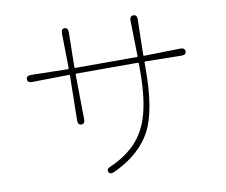

<svg xmlns="http://www.w3.org/2000/svg" viewBox="-84 -864 1168 994"><g transform="rotate(-10 500.0 -367.0)"><path d="M438 22Q416 32 409 16Q402 0 424 -9Q490 -37 540 -81Q602 -136 631 -223Q662 -317 662 -469V-509Q662 -514 657 -514H335Q330 -514 330 -509L333 -274Q333 -250 315 -250Q296 -250 296 -274L300 -509Q300 -514 295 -514L101 -511Q77 -511 77 -529Q77 -548 101 -548L295 -544Q300 -544 300 -549L297 -732Q297 -756 315 -756Q333 -756 333 -732L330 -549Q330 -544 335 -544H657Q662 -544 662 -549L658 -736Q658 -760 677 -760Q696 -760 696 -736L692 -549Q692 -544 697 -544L887 -548Q911 -548 911 -529Q911 -511 887 -511L697 -514Q692 -514 692 -509V-477Q692 -259 638 -154Q580 -43 438 22Z"/></g></svg>

Font: Resource Han Rounded KR ExtraLight
Style: Regular
Weight: 250
Designer: Cyano Hao (round all glyphs); Ryoko NISHIZUKA 西塚涼子 (kana, bopomofo & ideographs); Paul D. Hunt (Latin, Greek & Cyrillic)
Foundry: Cyano Hao
Version: 0.990